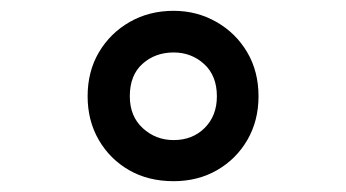

<svg xmlns="http://www.w3.org/2000/svg" viewBox="-20 -744 640 355"><path d="M301 -409Q254 -409 218.5 -429.5Q183 -450 162.5 -485.5Q142 -521 142 -566Q142 -612 163 -647.5Q184 -683 220 -703.5Q256 -724 301 -724Q344 -724 380 -703.5Q416 -683 437 -647.5Q458 -612 458 -566Q458 -521 437.5 -485.5Q417 -450 381.5 -429.5Q346 -409 301 -409ZM301 -485Q336 -485 358.5 -507.5Q381 -530 381 -566Q381 -604 357.5 -625.5Q334 -647 301 -647Q267 -647 243.5 -626Q220 -605 220 -566Q220 -529 244 -507Q268 -485 301 -485Z"/></svg>

Font: Noto Sans Mono SemiBold
Style: Regular
Weight: 600
Designer: Monotype Design Team
Foundry: Monotype Imaging Inc.
Version: Version 2.014; ttfautohint (v1.8.4.7-5d5b)